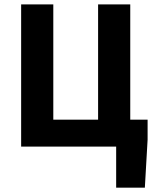

<svg xmlns="http://www.w3.org/2000/svg" viewBox="-20 -672 709 880"><path d="M512.4 188V0H76.9V-651.8H224.3V-123.6H429.6V-651.8H577V-123.6H656.5V-31.8L643.9 188Z"/></svg>

Font: Source Sans Variable
Style: Regular
Weight: 200
Designer: Paul D. Hunt
Foundry: Adobe Systems Incorporated
Version: Version 3.006;hotconv 1.0.111;makeotfexe 2.5.65597